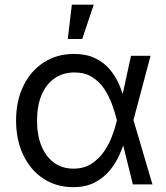

<svg xmlns="http://www.w3.org/2000/svg" viewBox="-20 -773 696 805"><path d="M287.1 11.7Q216.3 11.7 162.1 -23.9Q107.9 -59.6 77.6 -122.8Q47.4 -186 47.4 -267.6Q47.4 -350.1 78.1 -413.1Q108.9 -476.1 163.8 -511.5Q218.8 -546.9 290 -546.9Q340.8 -546.9 377.7 -529.5Q414.6 -512.2 439.2 -483.2Q463.9 -454.1 479.2 -418.9Q494.6 -383.8 502.4 -349.1H533.7L539.1 -271L619.1 0H537.1L469.7 -271Q461.9 -302.2 449.2 -336.7Q436.5 -371.1 416.3 -401.4Q396 -431.6 365.5 -450.4Q335 -469.2 292 -469.2Q244.1 -469.2 208.7 -444.6Q173.3 -419.9 154.3 -374.8Q135.3 -329.6 135.3 -267.1Q135.3 -206.1 153.8 -160.9Q172.4 -115.7 206.8 -90.8Q241.2 -65.9 288.1 -65.9Q330.6 -65.9 361.8 -85.4Q393.1 -105 414.8 -136Q436.5 -167 449.7 -201.9Q462.9 -236.8 470.2 -268.1L529.3 -539.1H611.3L539.1 -268.1L533.7 -191.9H505.9Q496.1 -158.2 480 -122.3Q463.9 -86.4 438.2 -56.2Q412.6 -25.9 375.5 -7.1Q338.4 11.7 287.1 11.7ZM264.2 -609.4 281.2 -753.4H373L324.7 -609.4Z"/></svg>

Font: Inter 18pt
Style: Regular
Weight: 400
Designer: Rasmus Andersson
Foundry: rsms
Version: Version 4.001;git-66647c0bb